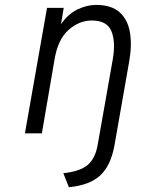

<svg xmlns="http://www.w3.org/2000/svg" viewBox="-20 -543 580 782"><path d="M260.5 219.5 238 162.5Q307 155 337.8 128.2Q368.5 101.5 378 46L439.5 -302.5Q451.5 -372.5 433.8 -416Q416 -459.5 353.5 -459.5Q303.5 -459.5 260 -421.8Q216.5 -384 202.5 -303L150.5 0H81.5L171.5 -511H239.5L228.5 -444.5Q257 -486 295.5 -504.5Q334 -523 371.5 -523Q433 -523 466.5 -493.5Q500 -464 509 -412.2Q518 -360.5 506.5 -294.5L446.5 47.5Q431.5 131.5 388.2 171.5Q345 211.5 260.5 219.5Z"/></svg>

Font: Overpass Light
Style: Italic
Weight: 300
Italic angle: -10°
Designer: Delve Withrington, Dave Bailey, Thomas Jockin
Foundry: Delve Fonts LLC
Version: Version 4.000; ttfautohint (v1.8.3)